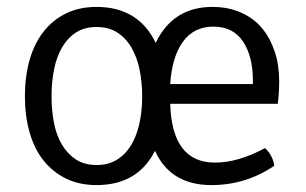

<svg xmlns="http://www.w3.org/2000/svg" viewBox="-20 -523 884 555"><path d="M783 -223H472Q477 -53 601 -53Q669 -53 746 -95Q768 -75 773 -44Q691 12 591 12Q473 12 428 -87Q378 12 259 12Q209 12 170.5 -7Q132 -26 105.5 -59.5Q79 -93 65.5 -140.5Q52 -188 52 -245Q52 -302 65.5 -349.5Q79 -397 105.5 -431Q132 -465 170.5 -484Q209 -503 259 -503Q380 -503 430 -399Q480 -503 594 -503Q640 -503 677 -486.5Q714 -470 737.5 -441.5Q761 -413 774 -374Q787 -335 787 -289Q787 -272 786 -255.5Q785 -239 783 -223ZM260 -46Q292 -46 316.5 -60.5Q341 -75 357.5 -101Q374 -127 382.5 -164Q391 -201 391 -245Q391 -285 383.5 -321.5Q376 -358 360 -385.5Q344 -413 319 -429Q294 -445 259 -445Q225 -445 200.5 -429.5Q176 -414 160 -387Q144 -360 136.5 -323.5Q129 -287 129 -245Q129 -204 136 -168Q143 -132 159 -105Q175 -78 199.5 -62Q224 -46 260 -46ZM472 -280H711V-291Q711 -360 682.5 -403Q654 -446 597 -446Q540 -446 508.5 -402Q477 -358 472 -280Z"/></svg>

Font: Signika
Style: Light
Weight: 300
Designer: Anna Giedrys
Foundry: Anna Giedrys
Version: Version 1.001